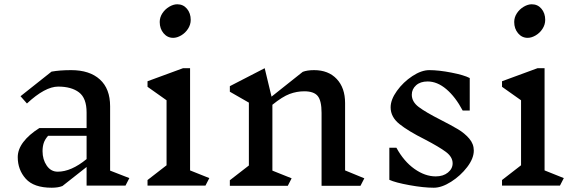

<svg xmlns="http://www.w3.org/2000/svg" viewBox="-20 -868 2695 898"><path d="M567 0H385V-87L272 2Q252 10 222 10Q138 10 100.5 -32Q63 -74 63 -133Q63 -169 89 -203.5Q115 -238 164 -269H385V-342Q385 -409 349.5 -436Q314 -463 252 -463Q191 -463 106 -384L76 -418L221 -533Q260 -540 313 -540Q399 -540 447 -496.5Q495 -453 495 -371V-70L585 -35ZM385 -124V-233H205Q190 -216 184.5 -199Q179 -182 179 -161Q179 -122 198.5 -93.5Q218 -65 250 -65Q313 -65 385 -124Z M941 0H670V-26L759 -95V-399L670 -462V-488L836 -549H869V-71L959 -35ZM872 -775Q872 -753 859.5 -733.5Q847 -714 827.5 -702.5Q808 -691 790 -691Q763 -691 745 -712.5Q727 -734 727 -765Q727 -787 739.5 -806Q752 -825 771.5 -836.5Q791 -848 809 -848Q837 -848 854.5 -827Q872 -806 872 -775Z M1666 1H1484V-340Q1484 -397 1466 -419Q1448 -441 1403 -441Q1368 -441 1334.5 -428.5Q1301 -416 1254 -378V-70L1344 -34L1326 1H1055V-25L1144 -94V-388L1055 -439V-465L1218 -549L1250 -416L1396 -532Q1417 -540 1449 -540Q1516 -540 1555 -498.5Q1594 -457 1594 -386V-71L1684 -34Z M1967 -216Q1889 -255 1848 -288Q1807 -321 1807 -366Q1807 -402 1836.5 -443Q1866 -484 1908.5 -512Q1951 -540 1988 -540Q2032 -540 2091 -528.5Q2150 -517 2177 -503V-351H2144Q2110 -415 2067.5 -451Q2025 -487 1980 -487Q1946 -487 1926 -469Q1906 -451 1906 -425Q1906 -392 1938.5 -367.5Q1971 -343 2040 -308Q2091 -282 2122 -263.5Q2153 -245 2174.5 -220Q2196 -195 2196 -164Q2196 -127 2165 -86.5Q2134 -46 2090 -18Q2046 10 2009 10Q1961 10 1895 -2Q1829 -14 1801 -27V-177H1834Q1869 -113 1918.5 -78Q1968 -43 2018 -43Q2053 -43 2075 -61Q2097 -79 2097 -104Q2097 -134 2065.5 -157.5Q2034 -181 1967 -216Z M2599 0H2328V-26L2417 -95V-399L2328 -462V-488L2494 -549H2527V-71L2617 -35ZM2530 -775Q2530 -753 2517.5 -733.5Q2505 -714 2485.5 -702.5Q2466 -691 2448 -691Q2421 -691 2403 -712.5Q2385 -734 2385 -765Q2385 -787 2397.5 -806Q2410 -825 2429.5 -836.5Q2449 -848 2467 -848Q2495 -848 2512.5 -827Q2530 -806 2530 -775Z"/></svg>

Font: Inknut Antiqua Light
Style: Regular
Weight: 300
Designer: Claus Eggers Sørensen
Foundry: Claus Eggers Sørensen
Version: Version 1.003; ttfautohint (v1.8.2) -l 8 -r 50 -G 200 -x 14 